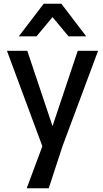

<svg xmlns="http://www.w3.org/2000/svg" viewBox="-20 -800 547 1020"><path d="M239 200H122L205 -23L17 -530H125L259 -130L393 -530H501L312 -23ZM438 -607H344L259 -709L174 -607H80L212 -780H306Z"/></svg>

Font: Tanohe Sans Medium
Style: Regular
Weight: 500
Designer: Village Type and Design LLC
Foundry: Cooper Hewitt Smithsonian Design Museum
Version: Version 1.00;September 29, 2021;FontCreator 13.0.0.2655 64-b